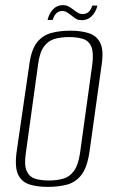

<svg xmlns="http://www.w3.org/2000/svg" viewBox="-20 -719 450 751"><path d="M167 12Q126 12 95.5 2.5Q65 -7 51 -36Q37 -65 45 -125L95 -469Q103 -526 125 -553.5Q147 -581 180.5 -590Q214 -599 255 -599Q296 -599 326.5 -589.5Q357 -580 371.5 -552.5Q386 -525 378 -469L330 -125Q321 -64 298.5 -35Q276 -6 242.5 3Q209 12 167 12ZM171 -13Q202 -13 227 -20Q252 -27 269 -50Q286 -73 293 -120L341 -467Q347 -514 337 -537Q327 -560 304 -567Q281 -574 251 -574Q219 -574 194 -567Q169 -560 152 -537Q135 -514 129 -467L81 -120Q74 -73 84.5 -50Q95 -27 117.5 -20Q140 -13 171 -13ZM300 -640Q288 -640 280 -644Q272 -648 260 -658Q253 -663 244 -669.5Q235 -676 223 -676Q211 -676 201.5 -668Q192 -660 186 -641H166Q172 -666 187.5 -682.5Q203 -699 226 -699Q239 -699 249.5 -693Q260 -687 270 -679Q279 -672 286.5 -668Q294 -664 304 -664Q316 -664 325.5 -671.5Q335 -679 341 -697H361Q355 -672 339 -656Q323 -640 300 -640Z"/></svg>

Font: Alumni Sans ExtraLight
Style: Italic
Weight: 250
Italic angle: -8°
Version: Version 1.016